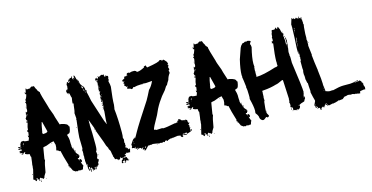

<svg xmlns="http://www.w3.org/2000/svg" viewBox="-79 -1137 3042 1572"><g transform="rotate(-15 1441.5 -351.0)"><path d="M243.2 -752.9H247.1L252.9 -749H254.9L260.7 -752.9Q269.5 -726.6 278.3 -715.8Q278.3 -706.5 295.9 -690.4V-682.6Q295.9 -673.3 329.1 -565.4Q329.1 -556.2 356.4 -485.4Q356.4 -478 383.8 -395.5V-393.6H395.5Q452.1 -382.8 452.1 -360.4Q455.6 -360.4 458 -354.5Q451.2 -301.8 436.5 -301.8Q425.3 -295.9 420.9 -295.9V-293.9Q430.7 -260.7 430.7 -247.1V-223.6Q430.7 -213.9 432.6 -194.3H430.7L434.6 -182.6Q432.6 -178.7 432.6 -176.8L436.5 -178.7Q436.5 -173.3 446.3 -159.2L444.3 -155.3Q457.5 -120.1 467.8 -120.1Q469.7 -116.2 469.7 -114.3V-108.4Q472.7 -108.4 475.6 -102.5Q465.8 -90.8 465.8 -86.9L456.1 -88.9V-86.9Q457.5 -73.2 467.8 -73.2Q471.2 -75.2 475.6 -75.2Q478.5 -75.2 481.4 -69.3Q479.5 -69.3 479.5 -67.4Q483.4 -66.9 483.4 -63.5V-57.6L481.4 -47.9Q475.6 -47.9 475.6 -53.7H471.7V-51.8Q471.7 -46.4 485.4 -14.6Q479.5 -14.6 473.6 10.7L469.7 12.7H467.8Q465.8 12.7 465.8 10.7Q458 14.6 454.1 14.6Q448.2 12.7 448.2 10.7L444.3 12.7H440.4Q435.5 8.8 434.6 8.8Q432.6 12.7 432.6 14.6H426.8Q421.4 14.6 415 10.7Q411.1 12.7 409.2 12.7Q409.2 9.8 391.6 -1Q377.9 -31.7 376 -32.2Q370.1 -32.2 370.1 -36.1H376Q376 -38.6 364.3 -45.9Q364.3 -48.8 370.1 -51.8Q342.8 -140.1 335 -180.7Q333 -180.7 333 -182.6L329.1 -180.7Q319.8 -190.9 301.8 -196.3V-198.2L305.7 -200.2L303.7 -204.1Q309.6 -213.4 309.6 -241.2Q301.8 -263.7 301.8 -272.5Q280.8 -272.5 235.4 -252.9Q206.1 -248 206.1 -245.1Q194.3 -168 190.4 -151.4Q192.4 -147.9 192.4 -143.6V-139.6Q182.6 -117.2 170.9 -43.9Q151.4 -15.1 151.4 -4.9L141.6 2.9H139.6Q136.7 2.9 133.8 -6.8Q129.9 -4.9 127.9 -4.9Q127.9 -7.8 120.1 -12.7Q114.7 -12.2 106.4 4.9Q108.4 8.8 108.4 10.7Q104.5 8.8 102.5 8.8V4.9L104.5 1Q102.5 1 98.6 -6.8Q94.7 -4.9 92.8 -4.9V-8.8H96.7V-14.6H92.8L83 -12.7V-8.8L86.9 -10.7L90.8 -4.9Q83.5 6.8 81.1 6.8Q76.2 1 73.2 1V-2.9H77.1V-4.9Q59.6 -10.3 59.6 -14.6L79.1 -92.8Q79.1 -105.5 83 -126H81.1Q85 -143.6 90.8 -196.3L85 -206.1V-208Q85 -210 86.9 -210Q83 -219.7 83 -223.6H75.2Q65.9 -223.6 47.9 -233.4V-235.4L53.7 -247.1H45.9Q37.6 -244.1 30.3 -231.4Q30.3 -235.4 20.5 -235.4V-239.3L32.2 -243.2V-245.1Q6.8 -247.6 6.8 -252.9Q14.6 -252.9 14.6 -258.8H6.8V-262.7Q14.6 -262.7 20.5 -268.6Q21 -264.6 24.4 -264.6H28.3V-280.3Q24.9 -280.3 16.6 -276.4Q13.7 -278.3 4.9 -278.3V-284.2L18.6 -288.1L22.5 -286.1Q30.3 -289.1 30.3 -292L26.4 -293.9Q22.5 -293.5 22.5 -290Q4.9 -292.5 4.9 -295.9Q5.4 -299.8 8.8 -299.8L28.3 -297.9L26.4 -307.6Q34.2 -310.5 34.2 -313.5V-319.3L26.4 -313.5V-315.4Q41 -338.9 47.9 -338.9Q61.5 -338.9 63.5 -340.8Q63.5 -331.1 106.4 -331.1Q107.4 -342.3 112.3 -348.6L110.4 -352.5L114.3 -354.5Q114.3 -360.4 108.4 -360.4V-364.3Q108.4 -366.2 110.4 -366.2L108.4 -370.1V-372.1H112.3V-364.3Q116.7 -364.3 120.1 -399.4Q114.3 -399.4 114.3 -403.3V-411.1Q114.3 -416 122.1 -417Q122.1 -436.5 133.8 -471.7Q131.8 -475.1 131.8 -479.5H129.9V-475.6H126L127.9 -487.3H131.8V-483.4Q135.7 -483.4 135.7 -487.3V-497.1L131.8 -495.1H129.9V-501L127.9 -514.6Q133.3 -514.6 143.6 -540Q140.6 -540 137.7 -545.9L141.6 -547.9Q141.6 -549.8 139.6 -549.8Q141.6 -565.4 145.5 -565.4Q147.5 -562 147.5 -557.6Q157.2 -560.1 157.2 -581.1L155.3 -590.8L159.2 -592.8L157.2 -596.7V-606.4H159.2L163.1 -604.5V-610.4H159.2Q159.2 -613.3 163.1 -627.9H161.1L163.1 -631.8V-635.7L159.2 -633.8V-643.6Q161.1 -643.6 165 -645.5Q165 -643.6 167 -643.6V-647.5L165 -655.3Q167 -659.2 167 -661.1Q165 -661.1 165 -663.1Q172.9 -663.1 182.6 -696.3Q184.6 -696.3 184.6 -698.2L174.8 -710V-717.8Q175.3 -721.7 178.7 -721.7H180.7Q180.7 -719.7 178.7 -719.7Q180.7 -716.3 180.7 -711.9H182.6L190.4 -749H194.3L198.2 -739.3L217.8 -741.2H227.5Q227.5 -747.6 243.2 -752.9ZM165 -626V-620.1H167V-626ZM163.1 -616.2V-612.3H165V-616.2ZM151.4 -604.5H153.3V-600.6H151.4ZM147.5 -538.1 151.4 -536.1V-542Q147.5 -541.5 147.5 -538.1ZM147.5 -532.2V-528.3H149.4V-532.2ZM247.1 -450.2Q239.3 -426.3 233.4 -385.7H231.4Q231.4 -383.8 233.4 -383.8L227.5 -358.4H233.4L231.4 -354.5V-352.5H233.4Q272.5 -352.5 272.5 -366.2L251 -450.2ZM36.1 -325.2V-321.3H38.1V-325.2ZM55.7 -321.3Q55.7 -317.9 49.8 -311.5Q51.8 -311.5 55.7 -309.6Q56.2 -313.5 59.6 -313.5Q57.6 -316.9 57.6 -321.3ZM49.8 -301.8V-297.9H51.8V-301.8ZM32.2 -292V-288.1H34.2V-292ZM18.6 -260.7V-258.8H22.5V-260.7ZM280.3 -260.7H284.2V-256.8H280.3ZM440.4 -180.7Q444.3 -180.2 444.3 -176.8V-172.9H440.4ZM448.2 -155.3H450.2Q454.1 -154.8 454.1 -151.4V-145.5H450.2ZM448.2 -114.3V-110.4H450.2V-114.3ZM461.9 -114.3V-112.3H465.8V-114.3ZM461.9 -71.3V-67.4H465.8V-71.3ZM67.4 -57.6V-55.7Q67.4 -52.7 61.5 -49.8V-55.7Q63.5 -55.7 67.4 -57.6ZM116.2 4.9H122.1V6.8Q122.1 7.8 118.2 12.7V14.6Q124 14.6 124 18.6L118.2 22.5L116.2 8.8ZM161.1 4.9H165V8.8H161.1Z M599.6 -750Q606 -750 613.3 -712.9Q625 -712.9 628.9 -679.7Q628.9 -667.5 652.3 -642.6Q660.2 -631.8 660.2 -619.1H658.2Q658.2 -609.4 666 -607.4Q666 -609.4 668 -609.4V-601.6H669.9Q666 -596.7 666 -593.8Q675.8 -555.2 683.6 -513.7L744.1 -326.2Q755.9 -300.8 755.9 -296.9H757.8Q757.8 -323.7 765.6 -402.3Q763.7 -419.4 763.7 -431.6H759.8V-435.5H765.6V-431.6H767.6Q767.6 -447.8 771.5 -492.2V-496.1L767.6 -494.1Q767.6 -496.1 765.6 -496.1V-494.1L767.6 -484.4L759.8 -482.4V-484.4Q763.7 -494.6 763.7 -525.4V-529.3H767.6V-523.4L771.5 -525.4Q771.5 -523.4 773.4 -523.4V-529.3Q765.6 -529.3 765.6 -546.9Q765.6 -560.5 771.5 -560.5V-562.5Q771.5 -564.5 769.5 -564.5L771.5 -568.4V-572.3Q767.6 -570.3 765.6 -570.3H763.7V-572.3H767.6L765.6 -585.9Q766.1 -599.6 769.5 -599.6L767.6 -609.4Q771.5 -630.4 771.5 -636.7V-648.4Q765.6 -648.4 765.6 -652.3Q766.1 -656.2 769.5 -656.2H771.5L775.4 -654.3V-664.1H773.4L769.5 -662.1Q766.1 -664.1 759.8 -664.1V-668Q759.8 -679.7 773.4 -685.5L775.4 -681.6Q773.4 -677.7 773.4 -675.8Q777.3 -675.8 777.3 -669.9H779.3Q779.3 -679.7 787.1 -679.7V-685.5L785.2 -695.3Q793 -691.4 793 -685.5Q804.7 -688.5 816.4 -697.3H820.3L826.2 -693.4H828.1L834 -697.3H835.9Q839.4 -671.9 845.7 -671.9Q845.7 -677.7 847.7 -677.7L845.7 -681.6V-683.6H847.7Q855 -676.8 867.2 -675.8L869.1 -671.9V-662.1L865.2 -656.2Q865.2 -654.3 867.2 -654.3L865.2 -650.4L867.2 -646.5Q867.2 -640.1 861.3 -630.9Q869.1 -601.6 869.1 -585.9V-582Q855.5 -479.5 855.5 -433.6Q851.1 -398.4 849.6 -398.4Q859.4 -315.9 859.4 -199.2Q859.4 -168 855.5 -152.3L857.4 -148.4L855.5 -144.5V-142.6H857.4V-146.5L861.3 -144.5L857.4 -113.3Q861.3 -105.5 861.3 -101.6L859.4 -97.7L861.3 -85.9V-84Q861.3 -81.1 855.5 -78.1Q857.4 -74.7 857.4 -68.4H859.4Q861.3 -68.4 861.3 -70.3Q868.7 -68.4 878.9 -48.8H880.9Q880.9 -56.6 884.8 -56.6Q888.7 -50.3 888.7 -44.9Q885.3 -40.5 882.8 -23.4L878.9 -25.4L875 -23.4Q875 -27.3 871.1 -27.3Q871.1 -23.4 867.2 -23.4L861.3 -27.3Q861.3 -23.4 857.4 -23.4V-29.3H855.5Q855.5 -27.8 843.8 -19.5L839.8 -21.5Q835.9 -21 835.9 -17.6V-13.7L843.8 -11.7V-7.8L835.9 -5.9Q836.4 7.8 839.8 7.8Q843.8 5.9 845.7 5.9L847.7 9.8Q845.7 13.7 845.7 15.6Q850.6 21.5 853.5 21.5V23.4L849.6 29.3L853.5 31.2L857.4 29.3L859.4 33.2V35.2L851.6 37.1Q851.6 35.2 849.6 35.2Q849.6 37.1 847.7 37.1Q847.7 33.2 843.8 33.2Q843.8 35.2 841.8 35.2Q841.8 32.2 835.9 29.3Q833.5 41 830.1 41H828.1Q825.2 41 822.3 35.2L824.2 31.2Q817.9 27.3 814.5 27.3L816.4 31.2V33.2H812.5V29.3H810.5L804.7 33.2Q808.6 43 808.6 46.9H798.8L794.9 41Q796.4 33.2 798.8 33.2L796.9 29.3L802.7 19.5L806.6 21.5H808.6V19.5Q808.6 17.6 806.6 17.6L814.5 3.9Q810.5 3.9 810.5 2L806.6 3.9H802.7Q800.3 3.9 793 -9.8L791 -5.9Q794.9 -5.4 794.9 -2L785.2 11.7H783.2L777.3 7.8H775.4V13.7H771.5Q771.5 3.9 767.6 3.9Q767.6 5.9 765.6 5.9L759.8 -2L755.9 0H752Q747.6 0 742.2 -23.4Q738.3 -23.4 738.3 -25.4L740.2 -29.3Q736.8 -37.1 732.4 -70.3Q732.4 -77.1 720.7 -93.8Q718.8 -100.6 718.8 -101.6H720.7L707 -127Q707 -133.8 658.2 -261.7Q658.2 -277.8 623 -365.2H621.1V-361.3Q621.1 -359.4 623 -359.4L621.1 -349.6V-341.8Q621.1 -335.4 623 -332Q623 -330.1 621.1 -326.2Q625 -265.6 625 -164.1V-158.2Q625 -105.5 615.2 -105.5Q617.2 -78.1 619.1 -76.2Q613.8 -56.6 609.4 -50.8V-43Q613.3 -43 613.3 -35.2H615.2L619.1 -37.1Q619.1 -35.2 621.1 -35.2Q613.8 -18.1 605.5 -5.9V-3.9H609.4Q606.9 13.7 595.7 13.7V15.6L597.7 19.5L593.8 21.5Q593.8 17.6 589.8 17.6Q584.5 17.6 582 39.1H580.1Q577.1 39.1 574.2 33.2V29.3L578.1 23.4V17.6Q574.7 19.5 570.3 19.5V41H568.4L562.5 37.1Q562.5 40 556.6 43H552.7V41L556.6 33.2L546.9 21.5Q544.9 18.1 544.9 13.7Q542 13.7 539.1 19.5V23.4Q539.1 27.8 541 31.2Q539.1 34.7 539.1 39.1L541 48.8L537.1 50.8Q535.2 47.4 531.2 27.3L535.2 25.4Q533.2 5.9 529.3 5.9H525.4Q525.4 11.7 523.4 11.7L527.3 25.4Q525.4 28.3 525.4 37.1H521.5L515.6 9.8V7.8Q515.6 5.9 517.6 5.9Q511.7 -12.7 507.8 -52.7Q509.8 -56.6 509.8 -58.6Q507.8 -62.5 507.8 -64.5H509.8L507.8 -68.4Q507.8 -76.7 509.8 -89.8L507.8 -93.8Q509.8 -97.2 509.8 -101.6Q509.8 -103.5 507.8 -103.5L509.8 -113.3V-132.8Q509.8 -137.2 507.8 -140.6L513.7 -156.2Q513.7 -191.9 511.7 -248Q511.7 -270 527.3 -392.6L525.4 -402.3H529.3L525.4 -451.2Q531.2 -463.4 537.1 -521.5Q539.1 -521.5 539.1 -527.3Q539.1 -531.2 531.2 -531.2Q531.2 -547.4 537.1 -578.1Q533.2 -583.5 527.3 -617.2Q507.8 -622.1 507.8 -625V-627L509.8 -630.9Q505.9 -630.9 505.9 -634.8V-636.7Q505.9 -650.9 517.6 -654.3Q517.6 -652.3 519.5 -652.3Q519.5 -655.3 523.4 -660.2Q521.5 -663.6 521.5 -668Q525.4 -668 525.4 -671.9Q523.4 -679.7 523.4 -695.3Q531.2 -707 531.2 -712.9H537.1Q537.1 -701.2 546.9 -701.2L544.9 -705.1L546.9 -709Q543 -709 543 -712.9H544.9L543 -716.8V-720.7Q543 -725.1 560.5 -734.4Q560.5 -738.3 568.4 -738.3V-736.3H572.3V-740.2H574.2V-736.3H576.2V-748H578.1Q582 -747.6 582 -744.1V-742.2L580.1 -730.5Q585.9 -721.7 585.9 -718.8H587.9V-722.7L585.9 -732.4Q587.9 -732.4 591.8 -734.4Q593.8 -731.4 593.8 -722.7H595.7L597.7 -732.4V-734.4L595.7 -748ZM556.6 -728.5V-724.6H558.6V-728.5ZM546.9 -722.7V-716.8Q552.7 -710.9 552.7 -703.1H554.7V-712.9Q550.8 -721.7 546.9 -722.7ZM617.2 -709V-697.3H619.1V-709ZM619.1 -687.5V-683.6H621.1V-687.5ZM798.8 -683.6V-681.6H802.7V-683.6ZM640.6 -652.3V-650.4Q641.1 -646.5 644.5 -646.5V-648.4Q644.5 -652.3 640.6 -652.3ZM519.5 -650.4V-646.5H521.5V-650.4ZM634.8 -648.4Q634.8 -632.3 646.5 -627V-628.9Q644.5 -632.8 644.5 -634.8L648.4 -632.8V-634.8Q645 -643.6 636.7 -648.4ZM642.6 -623V-621.1H646.5V-623ZM642.6 -619.1V-617.2Q648.4 -607.4 648.4 -603.5H652.3Q652.3 -607.4 646.5 -619.1ZM662.1 -619.1H664.1V-615.2H662.1ZM773.4 -617.2V-601.6H777.3V-603.5L775.4 -607.4Q777.3 -610.8 777.3 -615.2V-617.2ZM515.6 -611.3H519.5V-609.4H515.6ZM660.2 -603.5V-599.6H662.1V-603.5ZM654.3 -597.7V-595.7Q656.2 -591.8 656.2 -589.8H658.2V-595.7ZM769.5 -591.8V-587.9H771.5V-591.8ZM775.4 -566.4V-562.5H777.3V-566.4ZM775.4 -544.9V-537.1H777.3V-544.9ZM769.5 -539.1V-535.2H771.5V-539.1ZM769.5 -519.5V-515.6H771.5V-519.5ZM767.6 -502V-498H771.5V-502ZM761.7 -470.7H765.6V-462.9H761.7ZM759.8 -459H765.6V-449.2H763.7Q759.8 -449.2 759.8 -453.1ZM757.8 -423.8H761.7V-421.9H757.8ZM511.7 -335.9 513.7 -332 509.8 -330.1 507.8 -334ZM646.5 -287.1H650.4V-285.2H646.5ZM648.4 -279.3H652.3V-275.4H648.4ZM648.4 -259.8H652.3V-257.8H648.4ZM625 -72.3H628.9V-68.4H625ZM859.4 -66.4V-64.5H863.3V-66.4ZM740.2 -41V-37.1H742.2V-41ZM515.6 -13.7Q519.5 -13.7 519.5 -3.9H521.5V-19.5Q518.6 -19.5 515.6 -13.7ZM843.8 -15.6H845.7V-11.7H843.8ZM818.4 2Q820.3 5.9 820.3 7.8L824.2 5.9H830.1L834 7.8V2Q834 -2 830.1 -2H828.1Q823.2 2 818.4 2ZM818.4 21.5Q818.8 25.4 822.3 25.4V21.5ZM544.9 33.2H548.8Q548.8 37.1 544.9 37.1ZM822.3 41H826.2V48.8H822.3Q818.4 48.8 818.4 44.9Q818.8 41 822.3 41Z M1308.6 -689.9H1318.4Q1329.6 -678.2 1337.9 -678.2L1328.1 -686V-688L1335.9 -684.1Q1339.8 -686 1341.8 -686Q1344.2 -686 1367.2 -658.7L1365.2 -654.8Q1369.6 -654.8 1371.1 -645Q1363.3 -642.1 1363.3 -639.2Q1366.2 -639.2 1369.1 -633.3V-627.4Q1363.3 -620.1 1363.3 -613.8V-609.9H1367.2V-606L1365.2 -602.1Q1369.1 -601.6 1369.1 -598.1L1359.4 -586.4Q1363.3 -580.1 1363.3 -574.7V-566.9Q1345.7 -545.4 1337.9 -514.2Q1322.8 -492.2 1316.4 -477.1Q1308.1 -476.6 1289.1 -441.9Q1214.8 -361.3 1173.8 -260.3Q1119.1 -165.5 1119.1 -150.9H1121.1Q1123 -150.9 1123 -148.9L1127 -150.9L1136.7 -145H1146.5Q1160.2 -145 1189.5 -147Q1189.9 -143.1 1193.4 -143.1Q1223.6 -143.1 1298.8 -158.7V-156.7Q1308.1 -160.6 1322.3 -160.6Q1320.3 -164.6 1320.3 -166.5Q1321.8 -174.3 1334 -174.3V-176.3H1330.1V-178.2Q1330.6 -182.1 1334 -182.1H1335.9Q1347.7 -182.1 1355.5 -168.5Q1358.4 -168.5 1363.3 -164.6L1367.2 -166.5Q1375 -162.6 1378.9 -162.6L1388.7 -164.6Q1404.3 -157.2 1404.3 -154.8V-152.8H1398.4L1406.2 -139.2Q1402.3 -138.7 1402.3 -135.3L1414.1 -133.3V-129.4H1408.2L1410.2 -125.5L1406.2 -119.6L1402.3 -121.6H1400.4V-117.7Q1405.3 -117.7 1410.2 -104Q1404.3 -102.5 1402.3 -96.2L1412.1 -94.2L1404.3 -80.6H1410.2V-78.6Q1404.8 -78.6 1402.3 -66.9H1404.3Q1410.2 -66.9 1410.2 -74.7H1419.9V-72.8Q1419.9 -62 1373 -49.3L1371.1 -53.2V-55.2L1373 -59.1Q1371.1 -59.1 1367.2 -61L1357.4 -59.1Q1353.5 -61 1351.6 -61Q1351.6 -57.1 1335.9 -57.1Q1337.9 -53.2 1337.9 -51.3H1353.5L1351.6 -55.2V-59.1H1355.5Q1355.5 -49.3 1367.2 -49.3Q1371.1 -48.8 1371.1 -45.4V-43.5Q1360.4 -45.4 1355.5 -45.4Q1351.6 -43.5 1349.6 -43.5Q1349.6 -47.4 1345.7 -47.4H1334V-41.5H1337.9V-39.6Q1337.9 -36.6 1330.1 -31.7Q1330.1 -34.7 1324.2 -37.6L1320.3 -35.6L1318.4 -39.6Q1320.3 -39.6 1320.3 -41.5Q1316.4 -41.5 1316.4 -45.4L1318.4 -49.3L1293 -53.2L1252 -47.4Q1248 -49.3 1246.1 -49.3L1244.1 -45.4L1240.2 -47.4Q1236.3 -45.4 1234.4 -45.4Q1230.5 -47.4 1228.5 -47.4Q1228.5 -44.9 1209 -39.6Q1209 -36.6 1201.2 -33.7Q1195.3 -33.7 1195.3 -41.5Q1179.7 -41.5 1179.7 -31.7H1171.9V-35.6H1169.9Q1166.5 -35.6 1152.3 -29.8Q1152.3 -33.7 1148.4 -33.7H1140.6Q1136.2 -33.7 1132.8 -31.7Q1112.8 -37.6 1078.1 -41.5L1068.4 -37.6L1064.5 -39.6Q1053.7 -37.6 1046.9 -37.6Q1044.9 -37.6 1044.9 -39.6Q1039.1 -39.6 1015.6 -12.2L1007.8 -6.3H1003.9L1000 -8.3Q1003.9 -14.6 1003.9 -20H1002Q998 -19.5 998 -16.1Q988.3 -18.6 988.3 -22Q988.3 -23.9 998 -35.6V-37.6Q996.1 -37.6 980.5 -25.9Q980.5 -37.6 964.8 -37.6Q964.8 -34.7 959 -31.7H957L953.1 -33.7Q953.1 -29.8 949.2 -29.8H947.3Q943.4 -29.8 943.4 -33.7L945.3 -37.6Q937 -37.6 933.6 -45.4Q929.7 -43.5 927.7 -43.5V-47.4L939.5 -51.3Q939.5 -55.2 935.5 -55.2Q935.5 -52.7 925.8 -47.4Q919.4 -51.3 914.1 -51.3H906.2V-55.2Q906.2 -61.5 912.1 -68.8Q908.2 -75.2 908.2 -80.6Q928.2 -115.7 941.4 -125.5Q941.4 -123.5 943.4 -123.5Q943.4 -131.3 947.3 -131.3H949.2V-129.4L947.3 -125.5L951.2 -123.5Q961.4 -138.2 978.5 -170.4Q1009.8 -227.1 1123 -398.9Q1140.6 -429.2 1164.1 -477.1Q1188.5 -499.5 1207 -541.5H1205.1Q1199.2 -541.5 1154.3 -537.6Q1137.7 -539.6 1127 -539.6L1125 -535.6L1115.2 -537.6Q1079.1 -537.6 1054.7 -529.8V-531.7L1050.8 -529.8L1044.9 -533.7Q1041.5 -520 1027.3 -520Q1022 -528.3 996.1 -531.7L994.1 -535.6Q998 -547.4 1003.9 -547.4V-549.3H1000L990.2 -547.4V-549.3L992.2 -553.2Q987.8 -553.2 976.6 -564.9L982.4 -574.7V-578.6H976.6V-584.5Q982.9 -594.2 986.3 -594.2V-598.1L982.4 -596.2H976.6Q972.7 -596.2 972.7 -600.1Q972.7 -602.1 974.6 -602.1L972.7 -606V-609.9Q975.1 -609.9 994.1 -619.6L992.2 -623.5Q997.6 -635.3 1000 -635.3H1005.9Q1007.8 -635.3 1007.8 -633.3Q1021.5 -633.3 1021.5 -648.9Q1019.5 -648.9 1019.5 -650.9Q1027.3 -651.9 1027.3 -656.7H1043V-652.8Q1045.9 -652.8 1066.4 -658.7H1089.8Q1105.5 -652.3 1105.5 -648.9Q1103.5 -648.9 1103.5 -647L1107.4 -645H1113.3Q1134.3 -645 1173.8 -666.5L1171.9 -670.4V-672.4L1189.5 -678.2Q1194.3 -658.7 1197.3 -658.7H1199.2Q1308.6 -676.3 1308.6 -689.9ZM1023.4 -641.1Q1023.9 -637.2 1027.3 -637.2V-641.1ZM1378.9 -156.7V-154.8H1382.8V-156.7ZM1384.8 -154.8V-152.8H1388.7V-154.8ZM929.7 -100.1V-96.2H931.6Q935.5 -96.2 935.5 -100.1ZM929.7 -86.4V-82.5H935.5V-84.5Q933.6 -84.5 929.7 -86.4ZM947.3 -37.6V-33.7H949.2Q954.1 -37.6 959 -37.6Q959 -40.5 953.1 -43.5Q950.2 -43.5 947.3 -37.6ZM1197.3 -41.5V-39.6H1201.2V-41.5ZM1009.8 -31.7V-25.9H1011.7Q1014.2 -25.9 1021.5 -35.6V-37.6Q1009.8 -35.2 1009.8 -31.7ZM1111.3 -31.7Q1115.2 -31.2 1115.2 -27.8L1111.3 -25.9Z M1667 -752.9H1670.9L1676.8 -749H1678.7L1684.6 -752.9Q1693.4 -726.6 1702.1 -715.8Q1702.1 -706.5 1719.7 -690.4V-682.6Q1719.7 -673.3 1752.9 -565.4Q1752.9 -556.2 1780.3 -485.4Q1780.3 -478 1807.6 -395.5V-393.6H1819.3Q1876 -382.8 1876 -360.4Q1879.4 -360.4 1881.8 -354.5Q1875 -301.8 1860.4 -301.8Q1849.1 -295.9 1844.7 -295.9V-293.9Q1854.5 -260.7 1854.5 -247.1V-223.6Q1854.5 -213.9 1856.4 -194.3H1854.5L1858.4 -182.6Q1856.4 -178.7 1856.4 -176.8L1860.4 -178.7Q1860.4 -173.3 1870.1 -159.2L1868.2 -155.3Q1881.3 -120.1 1891.6 -120.1Q1893.6 -116.2 1893.6 -114.3V-108.4Q1896.5 -108.4 1899.4 -102.5Q1889.6 -90.8 1889.6 -86.9L1879.9 -88.9V-86.9Q1881.3 -73.2 1891.6 -73.2Q1895 -75.2 1899.4 -75.2Q1902.3 -75.2 1905.3 -69.3Q1903.3 -69.3 1903.3 -67.4Q1907.2 -66.9 1907.2 -63.5V-57.6L1905.3 -47.9Q1899.4 -47.9 1899.4 -53.7H1895.5V-51.8Q1895.5 -46.4 1909.2 -14.6Q1903.3 -14.6 1897.5 10.7L1893.6 12.7H1891.6Q1889.6 12.7 1889.6 10.7Q1881.8 14.6 1877.9 14.6Q1872.1 12.7 1872.1 10.7L1868.2 12.7H1864.3Q1859.4 8.8 1858.4 8.8Q1856.4 12.7 1856.4 14.6H1850.6Q1845.2 14.6 1838.9 10.7Q1835 12.7 1833 12.7Q1833 9.8 1815.4 -1Q1801.8 -31.7 1799.8 -32.2Q1793.9 -32.2 1793.9 -36.1H1799.8Q1799.8 -38.6 1788.1 -45.9Q1788.1 -48.8 1793.9 -51.8Q1766.6 -140.1 1758.8 -180.7Q1756.8 -180.7 1756.8 -182.6L1752.9 -180.7Q1743.7 -190.9 1725.6 -196.3V-198.2L1729.5 -200.2L1727.5 -204.1Q1733.4 -213.4 1733.4 -241.2Q1725.6 -263.7 1725.6 -272.5Q1704.6 -272.5 1659.2 -252.9Q1629.9 -248 1629.9 -245.1Q1618.2 -168 1614.3 -151.4Q1616.2 -147.9 1616.2 -143.6V-139.6Q1606.4 -117.2 1594.7 -43.9Q1575.2 -15.1 1575.2 -4.9L1565.4 2.9H1563.5Q1560.5 2.9 1557.6 -6.8Q1553.7 -4.9 1551.8 -4.9Q1551.8 -7.8 1543.9 -12.7Q1538.6 -12.2 1530.3 4.9Q1532.2 8.8 1532.2 10.7Q1528.3 8.8 1526.4 8.8V4.9L1528.3 1Q1526.4 1 1522.5 -6.8Q1518.6 -4.9 1516.6 -4.9V-8.8H1520.5V-14.6H1516.6L1506.8 -12.7V-8.8L1510.7 -10.7L1514.6 -4.9Q1507.3 6.8 1504.9 6.8Q1500 1 1497.1 1V-2.9H1501V-4.9Q1483.4 -10.3 1483.4 -14.6L1502.9 -92.8Q1502.9 -105.5 1506.8 -126H1504.9Q1508.8 -143.6 1514.6 -196.3L1508.8 -206.1V-208Q1508.8 -210 1510.7 -210Q1506.8 -219.7 1506.8 -223.6H1499Q1489.7 -223.6 1471.7 -233.4V-235.4L1477.5 -247.1H1469.7Q1461.4 -244.1 1454.1 -231.4Q1454.1 -235.4 1444.3 -235.4V-239.3L1456.1 -243.2V-245.1Q1430.7 -247.6 1430.7 -252.9Q1438.5 -252.9 1438.5 -258.8H1430.7V-262.7Q1438.5 -262.7 1444.3 -268.6Q1444.8 -264.6 1448.2 -264.6H1452.1V-280.3Q1448.7 -280.3 1440.4 -276.4Q1437.5 -278.3 1428.7 -278.3V-284.2L1442.4 -288.1L1446.3 -286.1Q1454.1 -289.1 1454.1 -292L1450.2 -293.9Q1446.3 -293.5 1446.3 -290Q1428.7 -292.5 1428.7 -295.9Q1429.2 -299.8 1432.6 -299.8L1452.1 -297.9L1450.2 -307.6Q1458 -310.5 1458 -313.5V-319.3L1450.2 -313.5V-315.4Q1464.8 -338.9 1471.7 -338.9Q1485.4 -338.9 1487.3 -340.8Q1487.3 -331.1 1530.3 -331.1Q1531.2 -342.3 1536.1 -348.6L1534.2 -352.5L1538.1 -354.5Q1538.1 -360.4 1532.2 -360.4V-364.3Q1532.2 -366.2 1534.2 -366.2L1532.2 -370.1V-372.1H1536.1V-364.3Q1540.5 -364.3 1543.9 -399.4Q1538.1 -399.4 1538.1 -403.3V-411.1Q1538.1 -416 1545.9 -417Q1545.9 -436.5 1557.6 -471.7Q1555.7 -475.1 1555.7 -479.5H1553.7V-475.6H1549.8L1551.8 -487.3H1555.7V-483.4Q1559.6 -483.4 1559.6 -487.3V-497.1L1555.7 -495.1H1553.7V-501L1551.8 -514.6Q1557.1 -514.6 1567.4 -540Q1564.5 -540 1561.5 -545.9L1565.4 -547.9Q1565.4 -549.8 1563.5 -549.8Q1565.4 -565.4 1569.3 -565.4Q1571.3 -562 1571.3 -557.6Q1581.1 -560.1 1581.1 -581.1L1579.1 -590.8L1583 -592.8L1581.1 -596.7V-606.4H1583L1586.9 -604.5V-610.4H1583Q1583 -613.3 1586.9 -627.9H1585L1586.9 -631.8V-635.7L1583 -633.8V-643.6Q1585 -643.6 1588.9 -645.5Q1588.9 -643.6 1590.8 -643.6V-647.5L1588.9 -655.3Q1590.8 -659.2 1590.8 -661.1Q1588.9 -661.1 1588.9 -663.1Q1596.7 -663.1 1606.4 -696.3Q1608.4 -696.3 1608.4 -698.2L1598.6 -710V-717.8Q1599.1 -721.7 1602.5 -721.7H1604.5Q1604.5 -719.7 1602.5 -719.7Q1604.5 -716.3 1604.5 -711.9H1606.4L1614.3 -749H1618.2L1622.1 -739.3L1641.6 -741.2H1651.4Q1651.4 -747.6 1667 -752.9ZM1588.9 -626V-620.1H1590.8V-626ZM1586.9 -616.2V-612.3H1588.9V-616.2ZM1575.2 -604.5H1577.1V-600.6H1575.2ZM1571.3 -538.1 1575.2 -536.1V-542Q1571.3 -541.5 1571.3 -538.1ZM1571.3 -532.2V-528.3H1573.2V-532.2ZM1670.9 -450.2Q1663.1 -426.3 1657.2 -385.7H1655.3Q1655.3 -383.8 1657.2 -383.8L1651.4 -358.4H1657.2L1655.3 -354.5V-352.5H1657.2Q1696.3 -352.5 1696.3 -366.2L1674.8 -450.2ZM1460 -325.2V-321.3H1461.9V-325.2ZM1479.5 -321.3Q1479.5 -317.9 1473.6 -311.5Q1475.6 -311.5 1479.5 -309.6Q1480 -313.5 1483.4 -313.5Q1481.4 -316.9 1481.4 -321.3ZM1473.6 -301.8V-297.9H1475.6V-301.8ZM1456.1 -292V-288.1H1458V-292ZM1442.4 -260.7V-258.8H1446.3V-260.7ZM1704.1 -260.7H1708V-256.8H1704.1ZM1864.3 -180.7Q1868.2 -180.2 1868.2 -176.8V-172.9H1864.3ZM1872.1 -155.3H1874Q1877.9 -154.8 1877.9 -151.4V-145.5H1874ZM1872.1 -114.3V-110.4H1874V-114.3ZM1885.7 -114.3V-112.3H1889.6V-114.3ZM1885.7 -71.3V-67.4H1889.6V-71.3ZM1491.2 -57.6V-55.7Q1491.2 -52.7 1485.4 -49.8V-55.7Q1487.3 -55.7 1491.2 -57.6ZM1540 4.9H1545.9V6.8Q1545.9 7.8 1542 12.7V14.6Q1547.9 14.6 1547.9 18.6L1542 22.5L1540 8.8ZM1585 4.9H1588.9V8.8H1585Z M2306.6 -689.9V-686Q2310.5 -686 2310.5 -689.9ZM2337.9 -654.8H2341.8V-648.9Q2337.9 -648.9 2337.9 -652.8ZM2347.7 -615.7H2351.6V-607.9Q2347.7 -607.9 2347.7 -611.8ZM2349.6 -604H2351.6Q2355 -604 2357.4 -590.3Q2355.5 -586.4 2355.5 -584.5Q2359.4 -584 2359.4 -580.6L2357.4 -561Q2359.4 -561 2359.4 -559.1L2351.6 -555.2V-586.4Q2351.6 -590.8 2349.6 -594.2L2351.6 -598.1Q2349.6 -602.1 2349.6 -604ZM2044.9 -428.2H2048.8V-424.3H2044.9ZM2046.9 -398.9H2050.8V-397H2046.9ZM2371.1 -88.4H2375V-92.3Q2371.1 -91.8 2371.1 -88.4ZM2044.9 -68.8H2048.8V-66.9H2044.9ZM2314.5 -39.6V-33.7H2316.4V-39.6ZM2252 -31.7V-29.8L2250 -18.1H2246.1V-20Q2247.6 -31.7 2252 -31.7ZM2255.9 -8.3H2261.7V-4.4H2255.9ZM2067.4 -650.4Q2066.9 -649.9 2066.4 -648.9Q2066.4 -645 2072.3 -645V-641.1Q2064.5 -641.1 2058.6 -623.5Q2065.4 -623.5 2066.4 -598.1Q2044.9 -511.7 2044.9 -461.4L2046.9 -434.1H2043V-404.8Q2043 -402.8 2041 -402.8L2043 -398.9V-379.4Q2043 -377.4 2041 -377.4L2043 -373.5V-359.9Q2043 -357.9 2041 -357.9Q2043 -354 2043 -352.1Q2098.6 -352.1 2212.9 -389.2V-387.2Q2232.4 -391.1 2232.4 -398.9Q2230.5 -402.8 2230.5 -404.8H2232.4L2230.5 -408.7V-410.6Q2230.5 -412.6 2232.4 -412.6L2230.5 -416.5Q2230.5 -422.9 2232.4 -426.3Q2232.4 -430.2 2230.5 -430.2Q2231.4 -489.3 2244.1 -576.7V-586.4H2242.2Q2242.2 -582.5 2240.2 -582.5Q2236.3 -584.5 2234.4 -584.5V-588.4Q2238.3 -593.3 2238.3 -596.2Q2236.3 -600.1 2236.3 -602.1H2240.2L2246.1 -598.1L2248 -607.9V-621.6L2246.1 -631.3Q2252 -631.3 2252 -652.8V-660.6Q2257.8 -665.5 2259.8 -688Q2264.2 -688 2267.6 -689.9Q2271.5 -688 2273.4 -688L2281.2 -689.9H2289.1Q2289.1 -701.7 2294.9 -701.7H2296.9L2298.8 -689.9Q2306.2 -689.9 2316.4 -703.6L2328.1 -678.2Q2334.5 -639.2 2345.7 -639.2V-631.3Q2342.3 -631.3 2339.8 -617.7L2343.8 -606Q2343.8 -604 2341.8 -604L2345.7 -578.6H2343.8L2345.7 -574.7Q2345.7 -572.8 2343.8 -572.8L2345.7 -568.8L2343.8 -559.1L2345.7 -555.2Q2345.7 -553.2 2343.8 -553.2Q2345.7 -545.9 2345.7 -537.6H2347.7V-547.4Q2345.7 -551.3 2345.7 -553.2L2351.6 -549.3H2353.5V-553.2L2357.4 -551.3Q2353.5 -520 2351.6 -520Q2351.6 -518.1 2353.5 -518.1Q2347.7 -487.8 2347.7 -481Q2349.6 -456.5 2349.6 -455.6H2347.7Q2351.6 -446.8 2351.6 -430.2V-389.2Q2382.8 -171.9 2382.8 -129.4H2378.9V-127.4Q2378.9 -125.5 2380.9 -125.5Q2373 -99.6 2373 -94.2L2377 -96.2Q2380.9 -95.7 2380.9 -92.3V-80.6Q2375 -74.2 2367.2 -57.1Q2335.9 -49.3 2318.4 -37.6V-35.6Q2324.2 -35.6 2324.2 -31.7Q2324.2 -13.7 2304.7 -4.4H2302.7V-8.3H2293V-0.5H2289.1V-2.4L2291 -6.3Q2289.1 -6.3 2285.2 -8.3Q2281.7 -6.3 2277.3 -6.3L2275.4 -10.3L2271.5 -8.3L2261.7 -14.2L2263.7 -18.1V-33.7H2253.9L2255.9 -37.6Q2246.1 -39.6 2246.1 -41.5Q2246.1 -46.4 2252 -55.2Q2248 -55.2 2248 -59.1V-61H2252Q2252 -64 2246.1 -84.5Q2250 -84.5 2250 -88.4V-98.1H2252L2250 -102.1Q2250 -104 2252 -104Q2252 -106 2250 -106Q2250 -109.9 2252 -109.9Q2244.1 -256.3 2244.1 -270L2240.2 -272H2236.3Q2191.4 -250.5 2179.7 -250.5Q2131.8 -235.4 2072.3 -231Q2056.6 -231 2056.6 -227.1Q2056.6 -221.2 2058.6 -221.2L2056.6 -211.4V-203.6Q2056.6 -170.4 2052.7 -170.4L2054.7 -166.5V-143.1H2050.8Q2043 -73.7 2043 -59.1L2046.9 -61H2048.8L2044.9 -55.2V-51.3Q2044.9 -41.5 2058.6 -20Q2054.7 -8.3 2043 -8.3L2035.2 -14.2H2033.2Q2013.7 3.4 2005.9 3.4H2000Q1976.6 -6.3 1976.6 -33.7Q1972.7 -47.9 1957 -66.9V-72.8Q1957 -81.1 1959 -88.4Q1959 -124 1941.4 -191.9L1943.4 -205.6V-225.1Q1943.4 -272.5 1937.5 -291.5L1939.5 -295.4Q1932.6 -356 1927.7 -381.3Q1927.7 -383.3 1929.7 -383.3L1927.7 -397Q1927.7 -444.8 1947.3 -525.9L1978.5 -615.7Q1984.9 -632.3 1998 -643.1Q2000 -648.9 2009.8 -648.9V-647L2027.3 -656.7Q2031.2 -656.7 2031.2 -650.9H2033.2L2043 -656.7L2063.5 -652.8V-650.4Z M2442.4 -742.2H2446.3L2450.2 -732.4H2454.1V-736.3H2460Q2460 -734.9 2463.9 -728.5H2465.8Q2466.8 -728.5 2471.7 -732.4L2475.6 -730.5V-736.3H2481.4V-730.5H2483.4L2487.3 -732.4Q2491.2 -727.5 2491.2 -724.6H2497.1Q2497.1 -730.5 2501 -730.5L2497.1 -738.3L2501 -740.2L2504.9 -734.4Q2502.9 -731 2502.9 -726.6Q2507.3 -726.6 2510.7 -724.6Q2510.7 -726.6 2512.7 -726.6V-718.8H2514.6Q2516.1 -730.5 2520.5 -730.5H2522.5Q2518.6 -711.4 2518.6 -709L2522.5 -710.9H2524.4Q2524.4 -709 2522.5 -705.1Q2524.4 -688.5 2524.4 -679.7H2522.5L2526.4 -664.1Q2522.5 -657.7 2518.6 -587.9V-554.7L2516.6 -543Q2518.6 -527.3 2520.5 -527.3L2518.6 -517.6V-494.1Q2518.6 -492.2 2516.6 -492.2L2526.4 -410.2Q2526.4 -408.2 2524.4 -408.2Q2530.3 -345.2 2540 -283.2H2542L2540 -279.3Q2551.8 -186.5 2551.8 -152.3H2549.8L2551.8 -148.4V-132.8H2555.7Q2555.7 -130.9 2553.7 -127Q2557.6 -106 2557.6 -99.6Q2555.7 -95.7 2555.7 -93.8Q2580.6 -84 2590.8 -84L2614.3 -85.9L2618.2 -84Q2676.8 -99.6 2709 -99.6H2768.6Q2789.6 -99.6 2831.1 -111.3H2836.9Q2836.9 -105.5 2829.1 -105.5H2823.2V-103.5Q2821.3 -103.5 2821.3 -105.5Q2806.6 -101.6 2805.7 -101.6V-99.6H2817.4Q2819.8 -99.6 2838.9 -103.5H2844.7V-107.4Q2859.4 -99.1 2862.3 -93.8Q2860.4 -89.8 2860.4 -87.9L2868.2 -84L2866.2 -80.1V-78.1Q2872.1 -78.1 2872.1 -74.2Q2870.1 -70.8 2870.1 -66.4H2872.1L2870.1 -62.5Q2877.9 -43.9 2877.9 -41L2876 -29.3L2877.9 -25.4L2874 -23.4H2870.1Q2868.2 -23.4 2868.2 -25.4L2831.1 -19.5L2827.1 -2Q2801.8 -4.9 2801.8 -7.8L2797.9 -5.9Q2792 -7.8 2792 -9.8L2788.1 -7.8Q2786.1 -7.8 2786.1 -9.8L2782.2 -7.8Q2778.8 -7.8 2764.6 -13.7Q2761.2 -11.7 2756.8 -11.7L2752.9 -13.7L2749 -11.7Q2735.4 -15.6 2725.6 -15.6Q2706.5 -9.8 2705.1 -9.8L2701.2 -11.7Q2696.3 -11.7 2676.8 5.9Q2672.4 5.9 2641.6 9.8Q2641.6 5.9 2637.7 5.9H2635.7L2637.7 9.8Q2620.1 15.6 2604.5 19.5V17.6L2594.7 21.5Q2590.8 19.5 2588.9 19.5Q2558.1 27.3 2553.7 27.3L2555.7 23.4H2553.7L2549.8 25.4L2545.9 23.4Q2542 25.4 2540 25.4L2538.1 21.5Q2541.5 19.5 2545.9 19.5V15.6L2532.2 17.6V15.6L2528.3 17.6H2526.4Q2526.4 13.2 2540 7.8L2542 3.9H2540Q2520.5 9.3 2520.5 23.4Q2522.5 23.4 2522.5 25.4H2520.5L2514.6 21.5V23.4Q2516.6 27.3 2516.6 29.3L2510.7 33.2Q2506.8 28.3 2506.8 23.4L2502.9 25.4H2501L2497.1 23.4Q2497.1 25.4 2495.1 25.4L2497.1 29.3V31.2H2495.1L2491.2 29.3Q2491.2 33.2 2487.3 33.2L2489.3 37.1V41Q2489.3 44.9 2485.4 44.9H2483.4Q2480.5 44.9 2477.5 37.1Q2479.5 33.7 2479.5 29.3Q2474.6 25.4 2471.7 25.4L2461.9 27.3V25.4L2463.9 21.5Q2460.9 21.5 2456.1 5.9H2454.1Q2454.1 13.7 2452.1 13.7L2454.1 17.6Q2454.1 21.5 2450.2 21.5L2444.3 13.7V9.8Q2444.3 7.8 2446.3 7.8L2444.3 3.9Q2446.3 0 2446.3 -2H2444.3Q2440.4 0 2438.5 0H2436.5V-2H2440.4V-7.8L2454.1 -37.1V-43Q2446.3 -68.4 2436.5 -115.2Q2436.5 -116.7 2438.5 -127Q2434.6 -170.4 2434.6 -193.4Q2429.7 -193.4 2424.8 -228.5H2422.9L2424.8 -242.2Q2424.8 -246.6 2422.9 -250Q2422.9 -252 2424.8 -252Q2420.9 -269 2420.9 -279.3H2422.9Q2422.9 -281.2 2420.9 -281.2Q2422.9 -304.7 2424.8 -304.7L2422.9 -324.2V-384.8Q2428.7 -384.8 2428.7 -398.4Q2424.8 -398.4 2424.8 -402.3Q2428.7 -402.3 2428.7 -406.2V-464.8H2426.8Q2426.8 -443.4 2422.9 -443.4H2420.9Q2420.9 -449.2 2422.9 -449.2L2420.9 -459V-498Q2426.8 -580.1 2428.7 -675.8L2426.8 -679.7Q2428.7 -683.1 2428.7 -687.5L2426.8 -691.4ZM2440.4 -660.2V-652.3H2444.3V-656.2Q2444.3 -660.2 2440.4 -660.2ZM2440.4 -646.5 2438.5 -636.7V-632.8Q2442.4 -632.8 2442.4 -636.7V-646.5ZM2438.5 -630.9V-623H2440.4V-630.9ZM2436.5 -578.1Q2436.5 -575.7 2434.6 -558.6L2436.5 -548.8Q2432.6 -548.8 2432.6 -546.9V-505.9H2434.6V-541Q2438.5 -541 2438.5 -544.9Q2438.5 -546.9 2436.5 -546.9L2438.5 -550.8V-564.5L2440.4 -578.1ZM2522.5 -515.6H2526.4V-511.7H2522.5ZM2420.9 -425.8H2424.8V-421.9H2420.9ZM2543.9 -125V-119.1H2545.9V-125ZM2543.9 -105.5V-101.6H2545.9V-105.5ZM2549.8 -105.5V-101.6H2551.8V-105.5ZM2835 -99.6V-97.7H2838.9V-99.6ZM2446.3 -11.7V-5.9H2448.2V-11.7ZM2454.1 25.4H2458Q2461.9 25.9 2461.9 29.3H2458Q2454.1 29.3 2454.1 25.4Z"/></g></svg>

Font: Mister Brush
Style: Regular
Weight: 400
Designer: GGBotNet
Foundry: GGBotNet
Version: 1.00